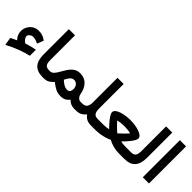

<svg xmlns="http://www.w3.org/2000/svg" viewBox="112 -1560 2487 2487"><g transform="rotate(45 1355.5 -317.0)"><path d="M170.4 -227.1Q170.4 -209 186 -187Q201.7 -165 227.1 -150.4Q261.2 -161.6 285.6 -168.2Q310.1 -174.8 332.3 -179.7Q354.5 -184.6 381.8 -189.5V-79.1Q314 -64.5 231.9 -34.2Q149.9 -3.9 56.6 45.4L38.6 -63.5Q60.1 -74.7 79.6 -83.7Q99.1 -92.8 123.5 -104Q72.3 -155.3 72.3 -223.6Q72.3 -269.5 93.5 -307.4Q114.7 -345.2 151.9 -368.2Q189 -391.1 235.4 -391.1Q279.3 -391.1 309.3 -379.4Q339.4 -367.7 370.6 -344.7L335.9 -256.3Q311 -268.6 288.6 -276.1Q266.1 -283.7 241.7 -283.7Q214.8 -283.7 192.6 -266.8Q170.4 -250 170.4 -227.1Z M495.1 -680.2H607.9V-226.1Q607.9 -168 627 -144.8Q646 -121.6 694.8 -121.6H707V0H694.8Q591.8 0 543.5 -54Q495.1 -107.9 495.1 -218.8Z M709 0H687.5L688 -121.6H706.5Q733.9 -121.6 754.2 -140.4Q774.4 -159.2 792.2 -188.7Q810.1 -218.3 828.9 -251.2Q847.7 -284.2 871.1 -313.7Q894.5 -343.3 926.5 -362.1Q958.5 -380.9 1002.9 -380.9Q1083 -380.9 1130.9 -332Q1178.7 -283.2 1191.9 -211.9Q1201.2 -163.6 1221.7 -142.6Q1242.2 -121.6 1267.6 -121.6H1280.3V0H1267.1Q1235.8 0 1205.8 -13.7Q1175.8 -27.3 1157.2 -50.8Q1134.3 -20 1104.2 -4.4Q1074.2 11.2 1029.8 11.2Q979.5 11.2 936.8 -10.5Q894 -32.2 850.6 -67.9Q822.3 -38.1 793 -19Q763.7 0 709 0ZM1006.3 -264.6Q984.9 -264.6 967 -250Q949.2 -235.4 935.8 -213.9Q922.4 -192.4 912.1 -171.4Q927.7 -156.2 942.4 -145.3Q957 -134.3 970.2 -126.5Q987.8 -116.7 1002.9 -112.3Q1018.1 -107.9 1029.8 -107.9Q1060.1 -107.9 1073.5 -126.5Q1086.9 -145 1086.9 -173.3Q1086.9 -211.9 1065.4 -238.3Q1043.9 -264.6 1006.3 -264.6Z M1386.2 -226.1V-680.2H1499V-225.6Q1499 -176.8 1516.4 -149.2Q1533.7 -121.6 1582.5 -121.6H1598.1V0H1583.5Q1530.3 0 1498.3 -17.1Q1466.3 -34.2 1443.4 -66.9Q1418 -35.2 1386.5 -17.6Q1355 0 1294.9 0H1260.7V-121.6H1292.5Q1346.2 -121.6 1366 -148.7Q1385.7 -175.8 1386.2 -226.1Z M1892.1 -412.1Q1930.2 -412.1 1972.4 -406.2Q2014.6 -400.4 2051.5 -388.4Q2088.4 -376.5 2111.3 -357.9Q2134.3 -339.4 2134.3 -314.5Q2134.3 -298.8 2120.8 -274.9Q2107.4 -251 2086.7 -224.4Q2065.9 -197.8 2043.7 -173.3Q2021.5 -148.9 2003.4 -131.8Q2028.8 -125 2051.8 -123.3Q2074.7 -121.6 2094.2 -121.6H2170.4V0H2094.7Q1986.3 0 1892.1 -50.8Q1860.4 -34.2 1819.3 -22.7Q1778.3 -11.2 1735.6 -5.6Q1692.9 0 1655.8 0H1578.6V-121.6H1656.2Q1669.4 -121.6 1692.1 -122.1Q1714.8 -122.6 1739 -124.8Q1763.2 -127 1781.2 -131.8Q1763.7 -148.9 1741.2 -173.3Q1718.8 -197.8 1698 -224.6Q1677.2 -251.5 1663.8 -275.4Q1650.4 -299.3 1650.4 -314.5Q1650.4 -339.4 1673.3 -357.9Q1696.3 -376.5 1732.9 -388.4Q1769.5 -400.4 1811.5 -406.2Q1853.5 -412.1 1892.1 -412.1ZM1892.6 -300.8Q1869.1 -300.8 1837.4 -297.9Q1805.7 -294.9 1773.9 -286.6Q1798.3 -258.3 1825.9 -231.2Q1853.5 -204.1 1872.8 -186.8Q1892.1 -169.4 1892.1 -169.4Q1892.1 -169.4 1911.6 -186.8Q1931.2 -204.1 1959 -231.2Q1986.8 -258.3 2011.2 -286.6Q1980 -294.9 1948 -297.9Q1916 -300.8 1892.6 -300.8Z M2150.9 -121.6H2189.5Q2243.2 -121.6 2259.8 -148.9Q2276.4 -176.3 2276.4 -225.6V-680.2H2389.2V-218.3Q2389.2 -110.4 2341.8 -55.2Q2294.4 0 2189 0H2150.9Z M2642.1 -680.2V-0.5H2528.8V-680.2Z"/></g></svg>

Font: Vazirmatn RD FD SemiBold
Style: Regular
Weight: 600
Designer: Saber Rastikerdar
Foundry: Saber Rastikerdar
Version: Version 33.003